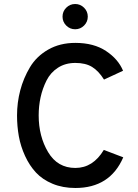

<svg xmlns="http://www.w3.org/2000/svg" viewBox="-20 -926 690 958"><path d="M399.5 -798.5Q381 -780 355 -780Q329 -780 310.5 -798.5Q292 -817 292 -843Q292 -869 310.5 -887.5Q329 -906 355 -906Q381 -906 399.5 -887.5Q418 -869 418 -843Q418 -817 399.5 -798.5ZM356 12Q293 12 242.5 -9Q192 -30 159.5 -65Q127 -100 105 -148Q83 -196 74 -246Q65 -296 65 -350Q65 -414 81 -475Q97 -536 129.5 -590.5Q162 -645 220.5 -678.5Q279 -712 356 -712Q448 -712 509 -671.5Q570 -631 594 -573L499 -529Q472 -572 439.5 -592Q407 -612 356 -612Q306 -612 269 -588Q232 -564 212 -524Q192 -484 182.5 -440.5Q173 -397 173 -350Q173 -246 220 -167Q267 -88 356 -88Q444 -88 498 -178L595 -141Q529 12 356 12Z"/></svg>

Font: Overpass Light
Style: Bold
Weight: 600
Designer: Delve Withrington, Thomas Jockin
Foundry: Delve Fonts
Version: Version 3.000;DELV;Overpass